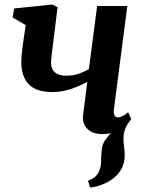

<svg xmlns="http://www.w3.org/2000/svg" viewBox="-20 -585 638 852"><path d="M380 247.5 370.5 217Q393 208.5 404.8 196.8Q416.5 185 422.5 168Q428.5 152.5 428.5 132.5Q428.5 112.5 430.5 90.5Q431.5 55 449.2 33.2Q467 11.5 480.5 -6.5L556.5 -49Q541.5 -30 534.5 -9.8Q527.5 10.5 528 34Q528 48 530.8 67.5Q533.5 87 533.5 105Q533.5 136 520.2 161.8Q507 187.5 481.5 207.5Q461 223 435.5 233.2Q410 243.5 380 247.5ZM235.5 -553 211 -355Q210 -346.5 209 -338.2Q208 -330 207.2 -322.5Q206.5 -315 206.5 -307.5Q206.5 -278 224 -263.5Q241.5 -249 275 -249Q304.5 -249 329.5 -257.8Q354.5 -266.5 374.5 -278.5L411 -558.5H545L485.5 -100Q483 -82 488.2 -73Q493.5 -64 503 -64Q511 -64 522 -68.8Q533 -73.5 548.5 -87L562.5 -56.5Q554.5 -44.5 536 -28.8Q517.5 -13 491.5 -1.5Q465.5 10 435 10Q403.5 10 383.2 -1.5Q363 -13 354.2 -32Q345.5 -51 348.5 -73.5L367.5 -221.5Q344 -209 318.5 -198.8Q293 -188.5 266.5 -182.5Q240 -176.5 213.5 -176.5Q140 -176.5 107.2 -211.5Q74.5 -246.5 74.5 -309Q74.5 -322.5 75.8 -338.2Q77 -354 79.2 -370.2Q81.5 -386.5 83.5 -401.5L94 -473.5L36 -507.5L43 -547.5L212 -565Z"/></svg>

Font: Merriweather 24pt
Style: Bold Italic
Weight: 700
Italic angle: -7.8°
Designer: Eben Sorkin
Foundry: Eben Sorkin
Version: Version 2.101